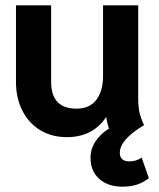

<svg xmlns="http://www.w3.org/2000/svg" viewBox="-20 -505 596 721"><path d="M539 164Q517 181 493.5 188.5Q470 196 439 196Q386 196 353 167Q320 138 320 88Q320 54 338.5 26Q357 -2 389 -22Q381 -47 379 -66Q329 10 231 10Q175 10 132 -15.5Q89 -41 64.5 -88.5Q40 -136 40 -198V-485H172V-198Q172 -97 267 -97Q317 -97 342 -130.5Q367 -164 367 -219V-485H499V-136Q499 -106 503.5 -84Q508 -62 521 -35Q430 19 430 69Q430 101 466 101Q491 101 512 87Z"/></svg>

Font: Niramit
Style: Bold
Weight: 700
Designer: Katatrad Aksorn Co.,Ltd.
Foundry: Cadson Demak Co.,Ltd.
Version: Version 1.001; ttfautohint (v1.6)